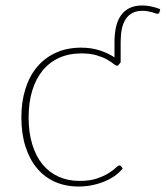

<svg xmlns="http://www.w3.org/2000/svg" viewBox="-20 -675 605 701"><path d="M420.5 -447.5 413.5 -439Q412.5 -437.5 411 -436.2Q409.5 -435 407 -435Q403 -435 394.5 -442Q386 -449 371 -457.5Q356 -466 333 -473Q310 -480 277.5 -480Q231.5 -480 195.8 -463.8Q160 -447.5 135.2 -417Q110.5 -386.5 97.5 -343.5Q84.5 -300.5 84.5 -246.5Q84.5 -191 97.8 -147.8Q111 -104.5 135.2 -75Q159.5 -45.5 193.8 -30Q228 -14.5 270 -14.5Q308 -14.5 333.8 -23.2Q359.5 -32 376.5 -42.8Q393.5 -53.5 402.5 -62.2Q411.5 -71 415.5 -71Q419.5 -71 422 -68L428 -60.5Q419 -48 403.2 -36Q387.5 -24 366.8 -14.8Q346 -5.5 320.8 0.2Q295.5 6 267 6Q219.5 6 181 -11Q142.5 -28 115.2 -60.5Q88 -93 73 -140Q58 -187 58 -246.5Q58 -303.5 72.8 -350.5Q87.5 -397.5 115.5 -430.8Q143.5 -464 184 -482.5Q224.5 -501 276.5 -501Q313 -501 343.5 -491.2Q374 -481.5 398 -465.5V-520.5Q398 -550 403.2 -574.8Q408.5 -599.5 420.5 -617.2Q432.5 -635 451.8 -645Q471 -655 499.5 -655Q530.5 -655 565 -641.5L562.5 -631.5Q561.5 -627 559 -625.8Q556.5 -624.5 554.5 -624.5Q552.5 -624.5 547.8 -626.2Q543 -628 536 -630Q529 -632 520 -633.8Q511 -635.5 500.5 -635.5Q478 -635.5 462.8 -627.2Q447.5 -619 438 -603.8Q428.5 -588.5 424.5 -567.5Q420.5 -546.5 420.5 -521Z"/></svg>

Font: Lato Thin
Style: Regular
Weight: 200
Designer: Lukasz Dziedzic
Foundry: tyPoland Lukasz Dziedzic
Version: Version 2.007; 2014-02-27